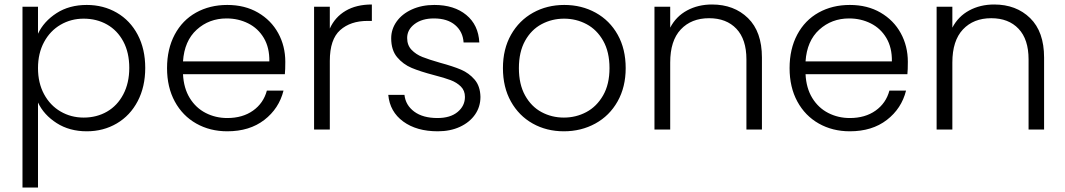

<svg xmlns="http://www.w3.org/2000/svg" viewBox="-20 -576 4739 854"><path d="M149 -426Q175 -481 231.5 -517.5Q288 -554 366 -554Q440 -554 499.5 -519.5Q559 -485 592.5 -421.5Q626 -358 626 -274Q626 -190 592.5 -126Q559 -62 499.5 -27Q440 8 366 8Q289 8 232 -28.5Q175 -65 149 -120V258H80V-546H149ZM352 -493Q296 -493 249.5 -466Q203 -439 176 -389Q149 -339 149 -273Q149 -207 176 -157Q203 -107 249.5 -80Q296 -53 352 -53Q410 -53 456 -79.5Q502 -106 528.5 -156.5Q555 -207 555 -274Q555 -342 528.5 -391.5Q502 -441 456 -467Q410 -493 352 -493Z M1247 -246H794Q797 -184 824 -140Q851 -96 895 -73.5Q939 -51 991 -51Q1059 -51 1105.5 -84Q1152 -117 1167 -173H1241Q1221 -93 1155.5 -42.5Q1090 8 991 8Q914 8 853 -26.5Q792 -61 757.5 -124.5Q723 -188 723 -273Q723 -358 757 -422Q791 -486 852 -520Q913 -554 991 -554Q1069 -554 1127.5 -520Q1186 -486 1217.5 -428.5Q1249 -371 1249 -301Q1249 -265 1247 -246ZM1178 -303Q1179 -364 1153.5 -407Q1128 -450 1084 -472Q1040 -494 988 -494Q910 -494 855 -444Q800 -394 794 -303Z M1447 -449Q1470 -500 1517.5 -528Q1565 -556 1634 -556V-483H1615Q1539 -483 1493 -442Q1447 -401 1447 -305V0H1377V-546H1447Z M1707 -154H1779Q1784 -108 1822.5 -79.5Q1861 -51 1926 -51Q1983 -51 2015.5 -78Q2048 -105 2048 -145Q2048 -173 2030 -191Q2012 -209 1984.5 -219.5Q1957 -230 1910 -242Q1849 -258 1811 -274Q1773 -290 1746.5 -321.5Q1720 -353 1720 -406Q1720 -446 1744 -480Q1768 -514 1812 -534Q1856 -554 1912 -554Q2000 -554 2054 -509.5Q2108 -465 2112 -387H2042Q2039 -435 2004.5 -464.5Q1970 -494 1910 -494Q1857 -494 1824 -469Q1791 -444 1791 -407Q1791 -375 1810.5 -354.5Q1830 -334 1859 -322.5Q1888 -311 1937 -297Q1996 -281 2031 -266Q2066 -251 2091 -222Q2116 -193 2117 -145Q2117 -101 2093 -66.5Q2069 -32 2026 -12Q1983 8 1927 8Q1833 8 1773.5 -35.5Q1714 -79 1707 -154Z M2217 -273Q2217 -358 2253 -421.5Q2289 -485 2351 -519.5Q2413 -554 2490 -554Q2567 -554 2629.5 -519.5Q2692 -485 2727.5 -421.5Q2763 -358 2763 -273Q2763 -189 2727 -125Q2691 -61 2628 -26.5Q2565 8 2488 8Q2411 8 2349.5 -26.5Q2288 -61 2252.5 -124.5Q2217 -188 2217 -273ZM2691 -273Q2691 -345 2663 -394.5Q2635 -444 2589 -468.5Q2543 -493 2489 -493Q2435 -493 2389 -468.5Q2343 -444 2315.5 -394.5Q2288 -345 2288 -273Q2288 -201 2315.5 -151.5Q2343 -102 2388.5 -77.5Q2434 -53 2488 -53Q2542 -53 2588 -77.5Q2634 -102 2662.5 -151.5Q2691 -201 2691 -273Z M3369 -320V0H3300V-312Q3300 -401 3255.5 -448Q3211 -495 3134 -495Q3055 -495 3008 -445Q2961 -395 2961 -298V0H2891V-546H2961V-453Q2987 -503 3036 -529.5Q3085 -556 3147 -556Q3245 -556 3307 -495.5Q3369 -435 3369 -320Z M4016 -246H3563Q3566 -184 3593 -140Q3620 -96 3664 -73.5Q3708 -51 3760 -51Q3828 -51 3874.5 -84Q3921 -117 3936 -173H4010Q3990 -93 3924.5 -42.5Q3859 8 3760 8Q3683 8 3622 -26.5Q3561 -61 3526.5 -124.5Q3492 -188 3492 -273Q3492 -358 3526 -422Q3560 -486 3621 -520Q3682 -554 3760 -554Q3838 -554 3896.5 -520Q3955 -486 3986.5 -428.5Q4018 -371 4018 -301Q4018 -265 4016 -246ZM3947 -303Q3948 -364 3922.5 -407Q3897 -450 3853 -472Q3809 -494 3757 -494Q3679 -494 3624 -444Q3569 -394 3563 -303Z M4624 -320V0H4555V-312Q4555 -401 4510.5 -448Q4466 -495 4389 -495Q4310 -495 4263 -445Q4216 -395 4216 -298V0H4146V-546H4216V-453Q4242 -503 4291 -529.5Q4340 -556 4402 -556Q4500 -556 4562 -495.5Q4624 -435 4624 -320Z"/></svg>

Font: Poppins-Tabular Light
Style: Regular
Weight: 300
Designer: Ninad Kale (Devanagari), Jonny Pinhorn (Latin)
Foundry: Indian Type Foundry
Version: Version 4.004